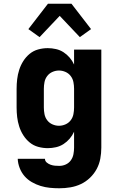

<svg xmlns="http://www.w3.org/2000/svg" viewBox="-20 -786 640 1029"><path d="M298 223Q272 223 247 220.5Q222 218 197.5 210.5Q173 203 150.5 190Q128 177 111.5 158Q95 139 85.5 114.5Q76 90 75 65H221Q221 77 230.5 85Q240 93 251.5 97Q263 101 274.5 102Q286 103 298 103Q316 103 332.5 95.5Q349 88 359.5 73.5Q370 59 373.5 41Q377 23 377 5V-80Q368 -60 353.5 -43Q339 -26 320.5 -14Q302 -2 280 3Q258 8 236 8Q210 8 184.5 1Q159 -6 139 -22.5Q119 -39 105 -61Q91 -83 83 -108Q75 -133 72 -158.5Q69 -184 69 -210V-310Q69 -336 72 -361.5Q75 -387 83 -412Q91 -437 105 -459Q119 -481 139 -497.5Q159 -514 184.5 -521Q210 -528 236 -528Q258 -528 280 -523Q302 -518 320.5 -506Q339 -494 353.5 -477Q368 -460 377 -440V-520H523V5Q523 35 517.5 64.5Q512 94 498 120Q484 146 462 167Q440 188 413.5 200.5Q387 213 357.5 218Q328 223 298 223ZM296 -112Q314 -112 331 -119.5Q348 -127 359 -141.5Q370 -156 373.5 -174Q377 -192 377 -210V-310Q377 -328 373.5 -346Q370 -364 359 -378.5Q348 -393 331 -400.5Q314 -408 296 -408Q278 -408 261 -400.5Q244 -393 233 -378.5Q222 -364 218.5 -346Q215 -328 215 -310V-210Q215 -192 218.5 -174Q222 -156 233 -141.5Q244 -127 261 -119.5Q278 -112 296 -112ZM192 -587 132 -630 237 -766H363L468 -630L408 -587L300 -701Z"/></svg>

Font: Iosevka Aile Heavy
Style: Regular
Weight: 900
Designer: Belleve Invis
Foundry: Belleve Invis
Version: Version 31.1.0; ttfautohint (v1.8.4)